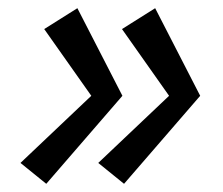

<svg xmlns="http://www.w3.org/2000/svg" viewBox="-20 -519 544 469"><path d="M30 -121 203 -285 88 -448 169 -499 279 -285 93 -70ZM220 -121 393 -285 278 -448 359 -499 469 -285 283 -70Z"/></svg>

Font: Fahkwang SemiBold
Style: Italic
Weight: 600
Italic angle: -10°
Version: Version 1.000; ttfautohint (v1.6)